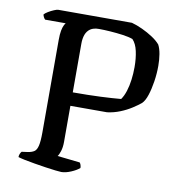

<svg xmlns="http://www.w3.org/2000/svg" viewBox="-80 -777 789 849"><g transform="rotate(10 315.0 -352.0)"><path d="M250.9 0Q244.1 0 224.4 -2.3Q204.7 -4.5 179.5 -8.3Q154.3 -12.1 128.4 -16.4Q102.6 -20.6 82.5 -24.9Q62.3 -29.2 53.3 -32.2Q53.3 -40 56.3 -46.9Q59.3 -53.8 62.9 -57.6L90.7 -61.4Q107.8 -64.1 118.4 -71Q128.9 -77.9 133.7 -97.9Q138.5 -117.9 138.5 -158.6V-572.3Q138.5 -599 141.7 -615.5Q145 -632 149.7 -640.8Q154.3 -649.5 156.3 -651H63.9Q60.1 -654.5 56.8 -660.7Q53.5 -667 52.8 -672.6Q58.3 -679.1 70.4 -686.3Q82.4 -693.5 95 -698.7Q107.5 -704 113.3 -704H444.3Q467.5 -697.7 492.6 -686Q517.8 -674.3 539.9 -659.8Q562 -645.3 575.3 -629.7Q584 -613.3 588.1 -588.8Q592.2 -564.2 592.2 -536.5Q592.2 -501.8 586.8 -466.5Q581.4 -431.2 572.4 -403.5Q563.4 -375.8 550.2 -362.9Q536.1 -351.1 513.2 -336.3Q490.4 -321.5 462.6 -310.3Q434.8 -299 404.7 -295.2H240V-133.1Q240 -108.8 234.3 -91.2Q228.7 -73.7 222.9 -66.9L323.9 -55.8Q326.7 -53 329.1 -46.4Q331.5 -39.7 331.5 -32.2Q318.2 -20.4 294.1 -10.2Q270 0 250.9 0ZM240 -355.6Q310.6 -355.6 364.1 -358Q417.7 -360.4 455.8 -363.9Q467.3 -380.1 474.9 -404Q482.5 -428 486.1 -456.1Q489.7 -484.1 489.7 -512.6Q489.7 -552 482.6 -584.1Q475.5 -616.3 458.7 -633.8Q441 -640.3 413.3 -644.1Q385.6 -647.9 356.5 -649.9Q327.5 -651.9 305.4 -651.9Q281.4 -651.9 267.2 -642.2Q253.1 -632.5 246.5 -615.3Q240 -598 240 -574.2Z"/></g></svg>

Font: Texturina Medium
Style: Regular
Weight: 500
Designer: Guillermo Torres Carreño
Foundry: Omnibus-Type
Version: Version 1.003